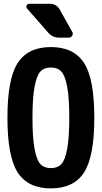

<svg xmlns="http://www.w3.org/2000/svg" viewBox="-20 -990 540 1019"><path d="M194.8 -118.7Q214.8 -97.7 250 -97.7Q285.2 -97.7 305.2 -118.7Q325.2 -139.6 336.4 -199.2Q347.7 -258.8 347.7 -364.7Q347.7 -470.7 336.4 -530.3Q325.2 -589.8 305.2 -610.8Q285.2 -631.8 250 -631.8Q214.8 -631.8 194.8 -610.8Q174.8 -589.8 163.6 -530.3Q152.3 -470.7 152.3 -364.7Q152.3 -258.8 163.6 -199.2Q174.8 -139.6 194.8 -118.7ZM74.2 -656.2Q128.9 -740.2 250 -740.2Q371.1 -740.2 425.8 -656.2Q480.5 -572.3 480.5 -365.2Q480.5 -158.2 425.8 -74.2Q371.1 9.8 250 9.8Q128.9 9.8 74.2 -74.2Q19.5 -158.2 19.5 -365.2Q19.5 -572.3 74.2 -656.2ZM245.1 -969.7Q279.3 -969.7 296.9 -939.5L363.3 -821.3Q369.1 -811.5 363.3 -800.8Q357.4 -790 344.7 -790H294.9Q258.8 -790 236.3 -816.4L124 -944.3Q117.2 -952.1 121.1 -960.9Q125 -969.7 134.8 -969.7Z"/></svg>

Font: Rounded-L Mgen+ 1mn bold
Style: Bold
Weight: 700
Designer: [Source Han Sans]
Ryoko NISHIZUKA  (kana & ideographs); Paul D. Hunt (Latin, Greek & Cyrillic); Wenlong ZHANG  (bopomofo
Version: Version 1.059.20150602